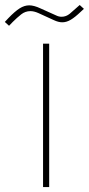

<svg xmlns="http://www.w3.org/2000/svg" viewBox="-86 -760 361 780"><path d="M142.1 -697.3Q152.8 -691.9 164.1 -691.9Q182.6 -691.9 197.5 -704.3Q212.4 -716.8 225.1 -728.5L237.8 -739.7L254.9 -724.1L242.2 -712.4Q218.8 -689.9 201.4 -679.7Q184.1 -669.4 167 -669.4Q151.4 -669.4 132.8 -678.2L69.8 -707Q52.2 -714.8 37.6 -714.8Q16.6 -714.8 -0.2 -701.4Q-17.1 -688 -34.2 -670.9L-49.3 -655.3L-66.4 -670.9L-51.8 -686.5Q-25.4 -713.9 -6.1 -726.1Q13.2 -738.3 32.7 -738.3Q52.2 -738.3 79.1 -725.6ZM113.8 -582.5V0H88.9V-582.5Z"/></svg>

Font: Vazirmatn UI FD Thin
Style: Regular
Weight: 100
Designer: Saber Rastikerdar
Foundry: Saber Rastikerdar
Version: Version 33.003